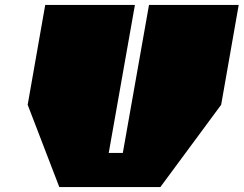

<svg xmlns="http://www.w3.org/2000/svg" viewBox="-20 -757 986 777"><path d="M220 0 92 -333 163 -737H526L420 -138H477L583 -737H946L875 -333L629 0Z"/></svg>

Font: Tomorrow Black
Style: Italic
Weight: 900
Italic angle: -10°
Designer: Tony de Marco, Monica Rizzolli
Foundry: Just in Type
Version: Version 2.002